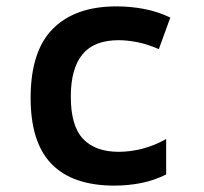

<svg xmlns="http://www.w3.org/2000/svg" viewBox="-20 -572 640 602"><path d="M339 10Q208 10 142 -57.5Q76 -125 76 -265Q76 -412 146 -482Q216 -552 345 -552Q389 -552 431.5 -544Q474 -536 514 -517L478 -418Q441 -434 409.5 -440Q378 -446 352 -446Q275 -446 238.5 -401.5Q202 -357 202 -269Q202 -177 240.5 -136.5Q279 -96 352 -96Q388 -96 425.5 -105.5Q463 -115 501 -136V-25Q463 -6 422 2Q381 10 339 10Z"/></svg>

Font: Noto Sans Mono SemiBold
Style: Regular
Weight: 600
Designer: Monotype Design Team
Foundry: Monotype Imaging Inc.
Version: Version 2.014; ttfautohint (v1.8.4.7-5d5b)